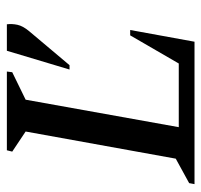

<svg xmlns="http://www.w3.org/2000/svg" viewBox="-34 -566 600 573"><g transform="rotate(-90 266.5 -280.0)"><path d="M3 0 6 -16 79 -56 160 -504 100 -544 104 -560H339L337 -544L255 -504L173 -47H363L447 -192H463L428 0ZM345 -373 401 -560H480Q482 -545 478.5 -528.5Q475 -512 459 -493L358 -373Z"/></g></svg>

Font: Spectral SC Medium
Style: Italic
Weight: 500
Italic angle: -10°
Designer: Jean-Baptiste Levee
Foundry: Production Type
Version: Version 2.001